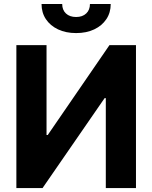

<svg xmlns="http://www.w3.org/2000/svg" viewBox="-20 -957 775 977"><path d="M63.3 -727.5H216.8V-270.1H223L537.1 -727.5H671.9V0H518.4V-457.6H512.3L196.5 0H63.3ZM367.2 -788.7Q315.3 -788.7 275.5 -807.4Q235.8 -826.2 213.6 -859.4Q191.4 -892.6 191.4 -936.7H296.5Q296.5 -906.4 315.5 -888.5Q334.6 -870.5 367.4 -870.5Q399.6 -870.5 418.7 -888.5Q437.7 -906.4 437.7 -936.7H543.4Q543.4 -892.6 521.1 -859.4Q498.9 -826.2 459.3 -807.4Q419.8 -788.7 367.2 -788.7Z"/></svg>

Font: Inter
Style: Regular
Weight: 400
Designer: Rasmus Andersson
Foundry: rsms
Version: Version 4.000;git-8c9346024